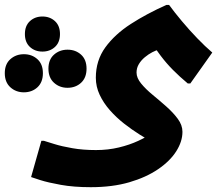

<svg xmlns="http://www.w3.org/2000/svg" viewBox="-166 -514 911 798"><path d="M211.5 264Q140.6 264 86.9 254.3Q33.3 244.7 1.4 234.5Q-30.5 224.3 -36.8 221.9L5.9 71.3H16.7Q30.1 75.5 60.2 84.8Q90.2 94.2 134.5 101.9Q178.8 109.7 233 109.7Q283.3 109.7 328 98.9Q372.6 88.2 408.9 71.3Q445.3 54.5 469.5 36.9L473.5 79.7Q446.7 65.4 414.2 45.1Q381.8 24.8 349.5 -0.5Q317.3 -25.8 290.8 -55.8Q264.3 -85.8 248.3 -119.8Q232.3 -153.8 232.3 -190.8Q232.3 -262.7 271.8 -317.1Q311.2 -371.4 377.7 -414.4Q444.2 -457.3 525.9 -493.6H536.7Q559.3 -462.6 590.1 -425.9Q620.9 -389.1 653.8 -355Q686.7 -320.8 716.3 -295.6L625.1 -167.2H614.3Q580.4 -195.6 553 -223.2Q525.5 -250.9 502.2 -281.8Q478.8 -312.8 454.7 -349.3L517.2 -309.1Q511 -311.6 497.1 -308.5Q483.2 -305.5 467.2 -297.1Q451.1 -288.8 435.9 -276.1Q420.7 -263.5 411.1 -247.5Q401.5 -231.5 401.5 -212.4Q401.5 -190 420.7 -166.7Q439.9 -143.3 468.4 -119.9Q496.9 -96.4 525.4 -71.2Q553.9 -45.9 573.1 -19.9Q592.3 6.2 592.3 33.9Q592.3 73.9 566.6 114.6Q540.9 155.3 491.3 189.1Q441.7 223 371.6 243.5Q301.4 264 211.5 264ZM10.4 -299.6Q-20.7 -299.6 -41.6 -318.8Q-62.5 -338 -62.5 -372.5Q-62.5 -407 -41.6 -426.2Q-20.7 -445.4 10.4 -445.4Q41.4 -445.4 62.4 -426.2Q83.3 -407 83.3 -372.5Q83.3 -338 62.4 -318.8Q41.4 -299.6 10.4 -299.6ZM114.5 -149.1Q81.7 -149.1 58.5 -170Q35.3 -191 35.3 -228.6Q35.3 -266.3 58.5 -286.9Q81.7 -307.5 114.8 -307.5Q148 -307.5 170.9 -286.9Q193.7 -266.3 193.7 -228.6Q193.7 -191 171 -170Q148.2 -149.1 114.5 -149.1ZM-66.9 -130.3Q-99.7 -130.3 -122.9 -151.2Q-146.1 -172.2 -146.1 -209.8Q-146.1 -247.5 -122.9 -268.1Q-99.7 -288.7 -66.6 -288.7Q-33.4 -288.7 -10.6 -268.1Q12.3 -247.5 12.3 -209.8Q12.3 -172.2 -10.4 -151.2Q-33.2 -130.3 -66.9 -130.3Z"/></svg>

Font: Kufam
Style: Italic
Weight: 400
Italic angle: -11°
Designer: Artur Schmal
Foundry: Original Type
Version: Version 1.301; ttfautohint (v1.8.3)